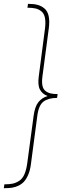

<svg xmlns="http://www.w3.org/2000/svg" viewBox="-35 -860 355 1000"><path d="M-15.1 120.1 -12.2 100.1Q13.7 100.1 31 96.4Q48.3 92.8 65.2 81.8Q82 70.8 92 48.1Q102.1 25.4 106.9 -9.8L140.1 -256.8Q146.5 -304.7 164.6 -327.6Q182.6 -350.6 212.9 -359.9Q185.5 -370.1 173.1 -393.3Q160.6 -416.5 167 -462.9L199.2 -710Q203.6 -744.1 199.2 -766.6Q194.8 -789.1 181.4 -800.3Q168 -811.5 150.9 -815.7Q133.8 -819.8 107.9 -819.8L110.8 -839.8H115.2Q141.6 -839.8 161.1 -834.5Q180.7 -829.1 196.5 -815.9Q212.4 -802.7 218.3 -776.9Q224.1 -751 219.2 -712.9L186 -461.9Q182.1 -433.1 186 -414.3Q189.9 -395.5 201.9 -386.2Q213.9 -377 228.5 -373.5Q243.2 -370.1 265.1 -370.1L262.2 -350.1Q216.8 -350.1 191.4 -330.8Q166 -311.5 159.2 -255.9L126 -4.9Q122.1 26.4 112.3 49.3Q102.5 72.3 90.3 85.7Q78.1 99.1 60.8 107.2Q43.5 115.2 26.9 117.7Q10.3 120.1 -11.2 120.1Z"/></svg>

Font: Cooper Hewitt
Style: Thin Italic
Weight: 702
Designer: Village Type and Design LLC
Foundry: Cooper Hewitt Smithsonian Design Museum
Version: 1.000